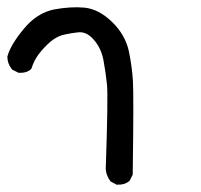

<svg xmlns="http://www.w3.org/2000/svg" viewBox="-33 -292 553 528"><path d="M285.6 214.8 272.9 208 270.5 206.5 269.5 204.6Q267.1 201.7 265.6 198.7Q264.2 195.8 262.7 192.6Q261.2 189.5 260.3 186.5Q259.3 183.6 258.8 180.2Q258.3 176.8 257.8 173.3V172.9V172.4Q264.6 -26.9 261.2 -59.6Q257.8 -92.3 251.5 -126.5Q248.5 -142.6 241.9 -156.7Q235.4 -170.9 224.6 -183.1Q205.1 -205.6 182.1 -203.1Q173.3 -202.1 165.3 -200.9Q157.2 -199.7 150.1 -198.2Q143.1 -196.8 137.7 -195.3Q121.1 -190.4 104 -175.8Q86.4 -160.2 73.2 -142.6Q60.5 -125.5 54.2 -105.5L53.2 -103L51.3 -101.1Q39.6 -90.8 20 -91.8H18.1L16.1 -92.8L2.4 -99.6L0.5 -100.6L-1 -102.5Q-12.7 -117.7 -12.7 -135.7V-137.2L-12.2 -138.2Q-3.9 -168.5 32.2 -212.4Q68.8 -256.8 116.2 -266.1Q161.6 -274.4 199.2 -271Q219.2 -269 238.3 -259Q257.3 -249 275.4 -231.4Q293.5 -213.9 304.9 -193.8Q316.4 -173.8 321.3 -151.4Q330.1 -108.9 332.5 -69.8Q335 -31.7 332 185.5V188L331.1 189.9L324.2 203.6L323.2 205.6L321.3 207Q314.9 211.9 306.9 214.1Q298.8 216.3 289.6 215.8H287.1Z"/></svg>

Font: NaikaiFont
Style: Bold
Weight: 700
Version: Version 1.89